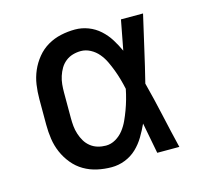

<svg xmlns="http://www.w3.org/2000/svg" viewBox="-84 -621 767 722"><g transform="rotate(-15 300.0 -260.0)"><path d="M266 8Q238 8 210.5 2Q183 -4 159 -18Q135 -32 117 -54Q99 -76 88 -101.5Q77 -127 73 -154.5Q69 -182 69 -210V-310Q69 -338 73 -365.5Q77 -393 88 -418.5Q99 -444 117 -466Q135 -488 159 -502Q183 -516 210.5 -522Q238 -528 266 -528Q292 -528 317 -518.5Q342 -509 362 -491Q382 -473 396 -450.5Q410 -428 421 -404Q427 -433 432 -462Q437 -491 443 -520H529Q514 -456 499.5 -391.5Q485 -327 469 -263Q486 -198 500.5 -132Q515 -66 531 0H445Q439 -30 433.5 -60Q428 -90 422 -120Q411 -96 397 -72.5Q383 -49 363.5 -30.5Q344 -12 318.5 -2Q293 8 266 8ZM266 -76Q286 -76 304 -86.5Q322 -97 334.5 -113Q347 -129 355.5 -147.5Q364 -166 371 -185Q378 -204 383.5 -223.5Q389 -243 393 -263Q389 -282 383.5 -301.5Q378 -321 371 -339.5Q364 -358 355.5 -376Q347 -394 334 -409.5Q321 -425 303 -434.5Q285 -444 266 -444Q250 -444 234.5 -439.5Q219 -435 206.5 -425Q194 -415 186 -401.5Q178 -388 173 -372.5Q168 -357 166.5 -341.5Q165 -326 165 -310V-210Q165 -194 166.5 -178.5Q168 -163 173 -147.5Q178 -132 186 -118.5Q194 -105 206.5 -95Q219 -85 234.5 -80.5Q250 -76 266 -76Z"/></g></svg>

Font: Iosevka Medium Extended
Style: Regular
Weight: 500
Width: 7
Monospace: yes
Designer: Belleve Invis
Foundry: Belleve Invis
Version: Version 32.5.0; ttfautohint (v1.8.4)